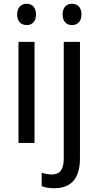

<svg xmlns="http://www.w3.org/2000/svg" viewBox="-20 -758 522 1018"><path d="M122 -738C92 -738 71 -720 71 -681C71 -644 92 -625 122 -625C150 -625 171 -644 171 -681C171 -719 150 -738 122 -738ZM312 -681C312 -644 333 -625 362 -625C390 -625 412 -644 412 -681C412 -719 391 -738 362 -738C333 -738 312 -720 312 -681ZM163 -536H78V0H163ZM268 240C361 240 404 184 404 81V-536H318V83C318 145 294 167 256 167C235 167 218 163 201 158V229C218 236 239 240 268 240Z"/></svg>

Font: Noto Sans Lao Looped SemiCondensed
Style: Regular
Weight: 400
Width: 4
Designer: Mark Frömberg, Ben Mitchell
Foundry: The Fontpad Ltd
Version: Version 1.002